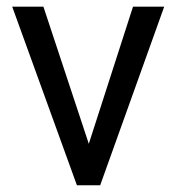

<svg xmlns="http://www.w3.org/2000/svg" viewBox="-20 -548 524 568"><path d="M242.7 -122.6 373.5 -528.3H465.8L276.4 0H207.5L16.1 -528.3H108.4Z"/></svg>

Font: Vazir UI
Style: Regular-UI
Weight: 400
Designer: Saber Rastikerdar
Foundry: Saber Rastikerdar
Version: Version 30.1.0